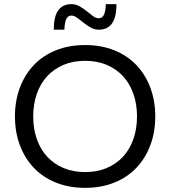

<svg xmlns="http://www.w3.org/2000/svg" viewBox="-20 -895 820 925"><path d="M390 10Q312 10 249 -15.5Q186 -41 142.5 -87Q99 -133 75.5 -196Q52 -259 52 -334Q52 -409 75.5 -472Q99 -535 142.5 -581Q186 -627 249 -652.5Q312 -678 390 -678Q468 -678 531 -652.5Q594 -627 637.5 -581Q681 -535 704.5 -472Q728 -409 728 -334Q728 -259 704.5 -196Q681 -133 637.5 -87Q594 -41 531 -15.5Q468 10 390 10ZM390 -66Q448 -66 494 -85.5Q540 -105 572.5 -140Q605 -175 622.5 -224.5Q640 -274 640 -334Q640 -394 622.5 -443.5Q605 -493 572.5 -528Q540 -563 494 -582.5Q448 -602 390 -602Q332 -602 286 -582.5Q240 -563 207.5 -528Q175 -493 157.5 -443.5Q140 -394 140 -334Q140 -274 157.5 -224.5Q175 -175 207.5 -140Q240 -105 286 -85.5Q332 -66 390 -66ZM456 -752Q435 -752 416.5 -762.5Q398 -773 382 -786Q366 -799 351.5 -809.5Q337 -820 324 -820Q309 -820 300.5 -805.5Q292 -791 290 -752H239Q239 -815 260.5 -845Q282 -875 324 -875Q345 -875 363.5 -864.5Q382 -854 398 -841Q414 -828 428 -817.5Q442 -807 456 -807Q471 -807 479.5 -821.5Q488 -836 490 -875H541Q541 -812 519.5 -782Q498 -752 456 -752Z"/></svg>

Font: Gantari
Style: Regular
Weight: 400
Designer: Anugrah Pasau
Foundry: Lafontype
Version: Version 1.000; ttfautohint (v1.8.4)